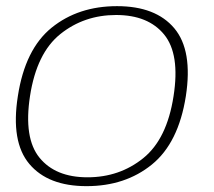

<svg xmlns="http://www.w3.org/2000/svg" viewBox="-20 -616 713 640"><path d="M268.5 4.5Q140 4.5 77.8 -69.5Q15.5 -143.5 39.5 -295.5Q63.5 -452 152.2 -523.8Q241 -595.5 370 -595.5Q499 -595.5 561 -521.8Q623 -448 599.5 -295.5Q575 -139.5 486.2 -67.5Q397.5 4.5 268.5 4.5ZM271.5 -25Q378.5 -25 457.5 -88.8Q536.5 -152.5 558.5 -295.5Q580.5 -435.5 527.2 -500.8Q474 -566 367 -566Q260.5 -566 181.2 -502.5Q102 -439 80 -295.5Q58.5 -155.5 111.8 -90.2Q165 -25 271.5 -25Z"/></svg>

Font: Anybody ExtraExpanded ExtraLight
Style: Italic
Weight: 200
Width: 8
Italic angle: -10°
Designer: Tyler Finck
Foundry: Etcetera Type Company
Version: Version 1.010; ttfautohint (v1.8.3) -l 8 -r 50 -G 200 -x 14 